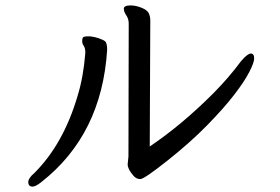

<svg xmlns="http://www.w3.org/2000/svg" viewBox="-20 -671 1040 713"><path d="M101.1 22Q85 22 85 4.9Q85 -9.3 107.9 -28.8Q215.8 -136.7 268.1 -314.9Q290 -385.7 296.9 -475.1Q296.9 -492.2 291 -500.5Q285.2 -508.8 285.2 -518.1Q285.2 -524.9 287.1 -530.5Q289.1 -536.1 308.1 -536.1Q323.2 -536.1 343 -530Q362.8 -523.9 370.4 -517.6Q377.9 -511.2 377.9 -485.8Q357.9 -170.9 133.8 4.9Q112.3 22 101.1 22ZM501 -5.9Q485.8 -5.9 475.1 -19Q454.1 -43 454.1 -61L457 -89.8L458 -583Q458 -601.1 449 -614Q439.9 -627 439.9 -638.9Q439.9 -650.9 464.8 -650.9Q483.9 -650.9 505.4 -642.3Q526.9 -633.8 532.5 -621.8Q538.1 -609.9 538.1 -595.2L536.1 -127Q656.2 -208 773.9 -326.2Q832 -385.3 875 -443.8Q898.9 -471.7 911.1 -472.2Q924.3 -472.2 923.8 -453.1Q923.8 -439 906 -404.1Q888.2 -369.1 850.1 -319.6Q812 -270 749.5 -206.1Q687 -142.1 601.1 -74Q515.1 -5.9 501 -5.9Z"/></svg>

Font: LXGW WenKai Screen R
Style: Regular
Weight: 400
Designer: Fontworks Inc.
Version: Version 1.235;May 31, 2022